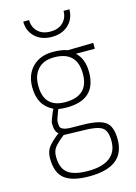

<svg xmlns="http://www.w3.org/2000/svg" viewBox="-140 -796 785 1109"><g transform="rotate(-15 252.0 -242.0)"><path d="M253 239Q151 239 105 202.5Q59 166 59 80Q59 38 80.5 11Q102 -16 144 -48Q122 -62 122 -113Q122 -120 129.5 -139.5Q137 -159 144 -176L152 -192Q66 -233 66 -343Q66 -419 111.5 -464.5Q157 -510 233 -510Q257 -510 279 -507Q301 -504 311 -500L321 -497L473 -500V-465H360Q406 -423 406 -343Q406 -179 229 -179Q203 -179 179 -183Q156 -126 156 -113Q156 -93 158.5 -83.5Q161 -74 175.5 -67.5Q190 -61 213 -60Q236 -59 285 -59Q384 -59 424.5 -32.5Q465 -6 465 75Q465 239 253 239ZM283 -27 170 -30Q128 3 111.5 24.5Q95 46 95 79Q95 149 133 178Q171 207 254 207Q339 207 383.5 173.5Q428 140 428 75Q428 11 396.5 -8Q365 -27 283 -27ZM229 -211Q369 -211 369 -343Q369 -478 232 -478Q170 -478 136 -442Q102 -406 102 -343Q102 -211 229 -211ZM114 -723H149Q149 -681 176.5 -654Q204 -627 252 -627Q300 -627 327.5 -654Q355 -681 355 -723H390Q390 -667 352 -631Q314 -595 252 -595Q190 -595 152 -631Q114 -667 114 -723Z"/></g></svg>

Font: TitilliumMaps29L
Style: 1 wt
Weight: 100
Designer: Campivisivi
Foundry: Accademia di Belle Arti di Urbino and students of MA course of Visual design
Version: Version 001.001